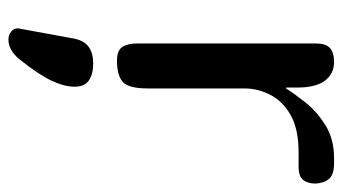

<svg xmlns="http://www.w3.org/2000/svg" viewBox="-194 -348 793 444"><g transform="rotate(90 202.0 -125.5)"><path d="M404 -459Q404 -441 395.5 -430.5Q387 -420 365 -420H332Q278 -420 245.5 -401.5Q213 -383 198.5 -354Q184 -325 184 -295V-71Q184 -26 168.5 -13Q153 0 120 0Q96 0 88 -12.5Q80 -25 80 -47V-459Q80 -483 90.5 -492.5Q101 -502 123 -502Q150 -502 166 -481Q182 -460 182 -416V-391H184Q196 -410 216.5 -436Q237 -462 269 -482Q301 -502 345 -502H357Q383 -502 393 -490.5Q403 -479 404 -459ZM117 225Q96 251 71 251Q61 251 53 245Q45 239 45 229L69 98Q74 75 88.5 65Q103 55 126 55Q151 55 165.5 65Q180 75 180 98Q180 122 166 151.5Q152 181 117 225Z"/></g></svg>

Font: Marmelad
Style: Regular
Weight: 400
Designer: Manvel Shmavonyan
Foundry: Cyreal
Version: Version 1.110; ttfautohint (v1.8.4.7-5d5b)